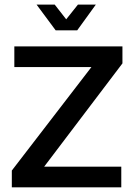

<svg xmlns="http://www.w3.org/2000/svg" viewBox="-20 -797 574 817"><path d="M212.9 -777.3Q193.4 -777.3 135.7 -777.3Q156.2 -750 216.8 -668Q240.2 -668 308.6 -668Q329.1 -695.3 387.7 -777.3Q369.1 -777.3 311.5 -777.3Q299.8 -761.7 261.7 -714.8Q250 -730.5 212.9 -777.3ZM30.3 0Q146.5 0 496.1 0Q496.1 -22.5 496.1 -87.9Q414.1 -87.9 168 -87.9Q251 -197.3 501 -527.3Q501 -544.9 501 -599.6Q385.7 -599.6 41 -599.6Q41 -578.1 41 -511.7Q123 -511.7 369.1 -511.7Q284.2 -401.4 30.3 -71.3Q30.3 -53.7 30.3 0Z"/></svg>

Font: TextaAlt
Style: Bold
Weight: 400
Designer: Daniel Hernandez & Miguel Hernandez
Version: Version 1.005;com.myfonts.easy.latinotype.texta.alt-bold.wfk